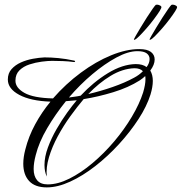

<svg xmlns="http://www.w3.org/2000/svg" viewBox="-20 -783 788 833"><path d="M633 -611Q629 -609 629 -611Q628 -612 636.5 -627Q645 -642 658 -663.5Q671 -685 685 -707Q699 -729 710 -744.5Q721 -760 724 -762Q729 -764 737 -761.5Q745 -759 748 -754Q750 -750 740.5 -735Q731 -720 716 -700Q701 -680 684 -660.5Q667 -641 653 -627Q639 -613 633 -611ZM565 -611Q561 -609 561 -611Q560 -612 568.5 -627Q577 -642 590 -663.5Q603 -685 617 -707Q631 -729 642 -744.5Q653 -760 656 -762Q661 -764 669 -761.5Q677 -759 680 -754Q682 -750 672.5 -735Q663 -720 648 -700Q633 -680 616 -660.5Q599 -641 585 -627Q571 -613 565 -611ZM183 30Q132 30 106.5 2.5Q81 -25 81 -73Q81 -101 90 -135Q104 -191 132.5 -243.5Q161 -296 199 -342Q113 -345 63.5 -371.5Q14 -398 14 -438Q14 -465 30 -483Q46 -501 70.5 -512Q95 -523 122.5 -528Q150 -533 173 -534Q201 -534 233 -531Q265 -528 302 -520Q307 -519 305.5 -516Q304 -513 299 -514Q278 -517 252.5 -518Q227 -519 206 -519Q188 -519 161 -515.5Q134 -512 108 -503.5Q82 -495 64.5 -478Q47 -461 47 -433Q47 -402 86 -380Q125 -358 210 -356Q265 -419 330.5 -467.5Q396 -516 462 -543Q528 -570 584 -570Q619 -570 635 -557.5Q651 -545 651 -525Q651 -502 632 -477Q643 -458 643 -432Q643 -406 633 -373Q617 -322 581 -266.5Q545 -211 496.5 -158Q448 -105 393.5 -62.5Q339 -20 284.5 5Q230 30 183 30ZM279 -360Q291 -362 304 -363.5Q317 -365 330 -368Q385 -427 448 -465.5Q511 -504 569 -505Q599 -505 616 -492Q629 -509 629 -527Q629 -542 616.5 -551.5Q604 -561 576 -561Q536 -561 485 -533.5Q434 -506 380.5 -461Q327 -416 279 -360ZM363 -375Q415 -387 468.5 -405.5Q522 -424 562 -446Q583 -457 600 -474Q588 -487 563 -487Q511 -485 460 -454Q409 -423 363 -375ZM187 17Q231 17 281 -8Q331 -33 381 -75Q431 -117 475 -169Q519 -221 552 -276.5Q585 -332 601 -382Q606 -399 608.5 -413Q611 -427 611 -437Q611 -442 611 -445.5Q611 -449 610 -453Q601 -444 586 -434Q537 -403 471.5 -383Q406 -363 343 -353Q315 -320 285 -278.5Q255 -237 230.5 -191.5Q206 -146 192.5 -101Q179 -56 183 -17Q173 -38 173 -67Q173 -103 188 -143.5Q203 -184 225.5 -223Q248 -262 271.5 -294.5Q295 -327 313 -348Q301 -347 289 -346Q277 -345 266 -344Q220 -287 184.5 -226.5Q149 -166 135 -110Q126 -76 126 -50Q126 -19 141 -1Q156 17 187 17Z"/></svg>

Font: Luxurious Script
Style: Regular
Weight: 400
Designer: Robert E. Leuschke
Foundry: Robert E. Leuschke
Version: Version 1.010; ttfautohint (v1.8.3)